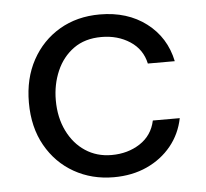

<svg xmlns="http://www.w3.org/2000/svg" viewBox="-43 -554 656 611"><g transform="rotate(-5 285.0 -248.0)"><path d="M297 12Q227 12 170.5 -20Q114 -52 81 -110.5Q48 -169 48 -248Q48 -325 80 -383.5Q112 -442 168 -475Q224 -508 297 -508Q385 -508 445.5 -462Q506 -416 522 -339H436Q426 -385 387 -410.5Q348 -436 296 -436Q243 -436 207 -410Q171 -384 152.5 -341Q134 -298 134 -248Q134 -193 155 -150Q176 -107 212.5 -83Q249 -59 296 -59Q348 -59 387 -84.5Q426 -110 436 -157H522Q512 -107 481 -69Q450 -31 403 -9.5Q356 12 297 12Z"/></g></svg>

Font: Rethink Sans
Style: Regular
Weight: 400
Designer: The Rethink Sans project authors (Hans Thiessen). DM Sans designed by Colophon Foundry.
Foundry: Rethink Communications LLC
Version: Version 1.001